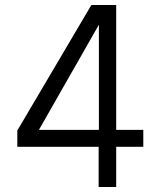

<svg xmlns="http://www.w3.org/2000/svg" viewBox="-20 -745 640 765"><path d="M373 -160H49V-225L344 -725H443V-227.5H551V-160H443V0H373ZM374 -227.5V-646.5L135 -227.5Z"/></svg>

Font: JuliaMono Light
Style: Regular
Weight: 300
Monospace: yes
Designer: cormullion
Foundry: corm
Version: Version 0.054; ttfautohint (v1.8.4)